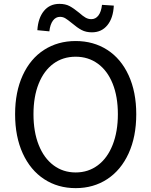

<svg xmlns="http://www.w3.org/2000/svg" viewBox="-20 -959 782 992"><path d="M352 -839Q330 -857 317.5 -864.5Q305 -872 290 -872Q268 -872 253.5 -852.5Q239 -833 235 -797L173 -803Q177 -866 207 -902.5Q237 -939 287 -939Q318 -939 339.5 -927.5Q361 -916 389 -893Q408 -876 422 -868Q436 -860 452 -860Q474 -860 488.5 -879Q503 -898 507 -934L568 -930Q565 -866 535 -829Q505 -792 455 -792Q424 -792 401.5 -804Q379 -816 352 -839ZM58 -369Q58 -484 97.5 -570Q137 -656 208 -701.5Q279 -747 371 -747Q463 -747 534 -701.5Q605 -656 644.5 -570Q684 -484 684 -369Q684 -253 644.5 -166.5Q605 -80 534 -33.5Q463 13 371 13Q279 13 208 -33.5Q137 -80 97.5 -166.5Q58 -253 58 -369ZM589 -369Q589 -460 562 -527Q535 -594 485.5 -630Q436 -666 371 -666Q305 -666 256 -630Q207 -594 180 -527Q153 -460 153 -369Q153 -278 180 -210Q207 -142 256.5 -105Q306 -68 371 -68Q436 -68 485.5 -105Q535 -142 562 -210.5Q589 -279 589 -369Z"/></svg>

Font: Noto Sans SC
Style: Regular
Weight: 400
Designer: Ryoko NISHIZUKA ____ (kana & ideographs); Paul D. Hunt (Latin, Greek & Cyrillic); Wenlong ZHANG ___ (bopomofo); Sandoll 
Foundry: Adobe Systems Incorporated
Version: Version 1.004